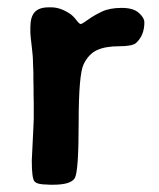

<svg xmlns="http://www.w3.org/2000/svg" viewBox="-20 -509 437 528"><path d="M63.5 -418.9V-434.1Q63.5 -462.4 75.4 -475.6Q87.4 -488.8 113.8 -488.8H121.1Q146 -488.8 172.4 -471.2Q180.7 -465.8 189.5 -454.3Q198.2 -442.9 201.9 -442.9Q205.6 -442.9 222.4 -455.1Q239.3 -467.3 260.7 -477.3Q282.2 -487.3 314.5 -487.3Q346.7 -487.3 361.8 -473.6Q377 -460 377 -447.3Q377 -412.1 354.5 -391.1Q344.7 -381.8 307.1 -381.8Q269.5 -381.8 246.6 -371.1Q223.6 -360.4 210 -332.3Q196.3 -304.2 196.3 -171.1Q196.3 -38.1 185.8 -19.5Q175.3 -1 126 -1H117.7L109.4 -1.5Q82 -1.5 74.7 -10.3Q67.4 -19 67.4 -67.4L71.8 -157.7L72.8 -182.6V-225.1L72.3 -250.5V-267.6L71.8 -292.5Q71.8 -300.8 71.8 -309.1L70.8 -334Q70.8 -354.5 67.1 -383.1Q63.5 -411.6 63.5 -418.9Z"/></svg>

Font: Averia Sans Libre
Style: Bold
Weight: 700
Version: Version 1.002